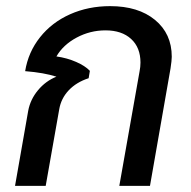

<svg xmlns="http://www.w3.org/2000/svg" viewBox="-20 -606 623 626"><path d="M72 -245Q79 -282 104 -312Q129 -342 164 -356Q124 -369 62 -374Q72 -436 110.5 -484.5Q149 -533 208.5 -559.5Q268 -586 339 -586Q431 -586 485.5 -541Q540 -496 540 -421Q540 -409 536 -383L469 0H369L435 -373Q438 -388 438 -402Q438 -451 407.5 -479Q377 -507 324 -507Q274 -507 230 -483.5Q186 -460 164 -422Q199 -417 228.5 -404Q258 -391 273 -375L269 -351Q229 -338 204 -311.5Q179 -285 173 -249L129 0H29Z"/></svg>

Font: Sarabun Medium
Style: Italic
Weight: 500
Italic angle: -10°
Designer: Suppakit Chalermlarp | Katatrad Co.,Ltd.
Foundry: Cadson Demak Co.,Ltd.
Version: Version 1.000; ttfautohint (v1.6)